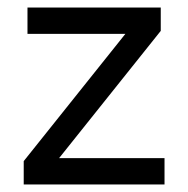

<svg xmlns="http://www.w3.org/2000/svg" viewBox="-20 -490 500 510"><path d="M43 0V-62L313 -400H53V-470H407V-408L137 -70H417V0Z"/></svg>

Font: Celebes
Style: Regular
Weight: 400
Designer: Anugrah Pasau
Foundry: Lafontype
Version: Version 1.000; ttfautohint (v1.8.4)